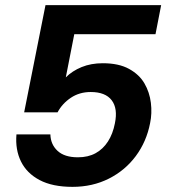

<svg xmlns="http://www.w3.org/2000/svg" viewBox="-20 -720 657 747"><path d="M607 -700 585 -587H269L236 -419Q261 -444 297.5 -459Q334 -474 380 -474Q442 -474 482 -452Q522 -430 542 -395.5Q562 -361 567 -320Q572 -279 564 -241Q550 -169 508.5 -113Q467 -57 403.5 -25Q340 7 262 7Q184 7 134 -19.5Q84 -46 61.5 -92Q39 -138 44 -197H176Q177 -158 204 -133Q231 -108 283 -108Q323 -108 352 -124Q381 -140 400 -169.5Q419 -199 427 -240Q439 -298 414.5 -330Q390 -362 333 -362Q289 -362 255.5 -339.5Q222 -317 204 -283H74L157 -700Z"/></svg>

Font: Albert Sans
Style: Bold Italic
Weight: 700
Italic angle: -11.25°
Designer: Andreas Rasmussen
Foundry: a.Foundry
Version: Version 1.025